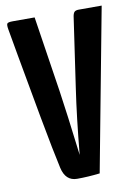

<svg xmlns="http://www.w3.org/2000/svg" viewBox="-81 -754 583 815"><g transform="rotate(-10 210.0 -347.0)"><path d="M7 -671Q4 -689 7.5 -694.5Q11 -700 32 -700H126L176 -374Q190 -281 213 -92Q228 -252 246 -374L289 -670Q291 -687 296.5 -693.5Q302 -700 316 -700H415L283 0Q232 6 185 6Q135 6 122 -53Q106 -124 77.5 -278.5Q49 -433 28 -552Z"/></g></svg>

Font: Yanone Kaffeesatz Bold
Style: Regular
Weight: 700
Designer: Yanone (Cyrillic: Daniel Pouzeot)
Foundry: Yanone
Version: Version 1.003;PS 001.003;hotconv 1.0.88;makeotf.lib2.5.64775